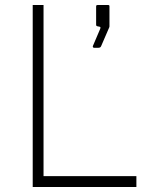

<svg xmlns="http://www.w3.org/2000/svg" viewBox="-20 -743 598 763"><path d="M110 -723V0H522V-43H153V-723ZM354 -553H369C377 -553 380 -555 382 -560L414 -634C414 -635 415 -636 415 -638V-718C415 -722 413 -723 410 -723H368C364 -723 362 -722 362 -717V-645C362 -640 364 -639 370 -638L375 -637C380 -636 380 -634 378 -628L349 -560C348 -557 350 -553 354 -553Z"/></svg>

Font: United Sans Thin
Style: Regular
Weight: 100
Designer: Pablo Impallari, Rodrigo Fuenzalida (Modified by Dan O. Williams)
Version: Version 1.000;PS 001.000;hotconv 1.0.88;makeotf.lib2.5.64775